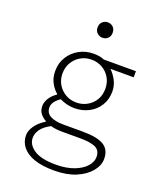

<svg xmlns="http://www.w3.org/2000/svg" viewBox="-166 -793 931 1125"><g transform="rotate(20 300.0 -231.0)"><path d="M308 231Q233 231 183.5 213.5Q134 196 109 164.5Q84 133 84 92Q84 64 105 33.5Q126 3 165 -21V-25Q147 -34 131 -53Q115 -72 115 -102Q115 -125 130 -149.5Q145 -174 173 -193V-197Q150 -216 133 -247Q116 -278 116 -321Q116 -370 140.5 -409Q165 -448 205.5 -470Q246 -492 295 -492Q333 -492 361 -480H561V-442H416Q438 -421 455 -389.5Q472 -358 472 -320Q472 -271 448.5 -233Q425 -195 384.5 -174Q344 -153 295 -153Q273 -153 249.5 -158.5Q226 -164 204 -175Q183 -162 170 -144.5Q157 -127 157 -108Q157 -73 187 -57Q217 -41 268 -41H387Q479 -41 520.5 -16Q562 9 562 67Q562 108 530.5 146Q499 184 442.5 207.5Q386 231 308 231ZM295 -188Q331 -188 361.5 -205Q392 -222 410 -252Q428 -282 428 -321Q428 -360 410 -390.5Q392 -421 361.5 -438Q331 -455 295 -455Q258 -455 228 -438Q198 -421 179.5 -390.5Q161 -360 161 -321Q161 -282 179.5 -252Q198 -222 228 -205Q258 -188 295 -188ZM305 195Q371 195 418.5 177Q466 159 491 130.5Q516 102 516 72Q516 31 485 16Q454 1 391 1H277Q259 1 239.5 -1Q220 -3 204 -8Q161 15 143.5 41Q126 67 126 93Q126 136 170.5 165.5Q215 195 305 195ZM309 -597Q290 -597 276 -610Q262 -623 262 -645Q262 -667 276 -680Q290 -693 309 -693Q329 -693 342.5 -680Q356 -667 356 -645Q356 -623 342.5 -610Q329 -597 309 -597Z"/></g></svg>

Font: Source Code Pro ExtraLight Light
Style: Regular
Weight: 300
Monospace: yes
Version: Version 1.018;hotconv 1.0.116;makeotfexe 2.5.65601